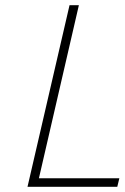

<svg xmlns="http://www.w3.org/2000/svg" viewBox="-20 -720 481 740"><path d="M248 -700H284L130 -33H440L432 0H86Z"/></svg>

Font: Cairo ExtraLight
Style: Italic
Weight: 275
Italic angle: -13°
Designer: Mohamed Gaber, Accademia di Belle Arti di Urbino and others
Foundry: Kief Type Foundry, Accademia di Belle Arti di Urbino and others
Version: Version 3.011